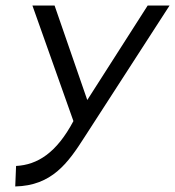

<svg xmlns="http://www.w3.org/2000/svg" viewBox="-20 -471 632 693"><path d="M97 -451 245 -34C184 81 115 124 38 128L35 202C167 199 225 118 285 24L592 -451H513L295 -110L177 -451Z"/></svg>

Font: Charger Pro
Style: Obl
Weight: 400
Designer: Jasper
Foundry: Cannot Into Space Fonts
Version: Version 1.09